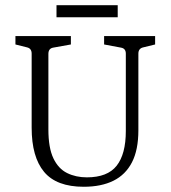

<svg xmlns="http://www.w3.org/2000/svg" viewBox="-20 -706 652 734"><path d="M573 -568V-536L528 -525Q509 -521 509 -501V-208Q509 -133 484.5 -85.5Q460 -38 413.5 -15Q367 8 300 8Q196 8 148.5 -49Q101 -106 101 -218V-501Q101 -521 83 -525L39 -536V-568H251V-536L184 -524Q165 -521 165 -500V-211Q165 -141 184 -101Q203 -61 236.5 -44.5Q270 -28 312 -28Q391 -28 426 -72.5Q461 -117 461 -205V-501Q461 -521 442 -524L378 -536V-568ZM196 -686H430V-640H196Z"/></svg>

Font: Rasa Light
Style: Regular
Weight: 300
Designer: Anna Giedrys (Yrsa+Rasa design), David Brezina (Yrsa art-direction, Rasa art-direction, design)
Foundry: Rosetta Type Foundry
Version: Version 2.004